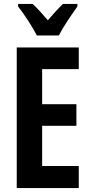

<svg xmlns="http://www.w3.org/2000/svg" viewBox="-20 -955 463 975"><path d="M300 -935Q280 -916 263 -897.5Q246 -879 223 -852Q178 -905 146 -935H72V-922Q95 -893 123.5 -849Q152 -805 167 -775H279Q295 -807 323.5 -850Q352 -893 373 -922V-935ZM380 -112H194V-316H368V-426H194V-604H380V-714H65V0H380Z"/></svg>

Font: Noto Sans UI Condensed
Style: Bold
Weight: 700
Width: 3
Designer: Monotype Design Team
Foundry: Monotype Imaging Inc.
Version: 1.001